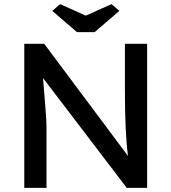

<svg xmlns="http://www.w3.org/2000/svg" viewBox="-20 -913 833 933"><path d="M98 0V-700H195L602 -155Q594 -216 590.5 -296Q587 -376 587 -470V-700H695V0H596L189 -534Q196 -447 200 -399.5Q204 -352 205 -328.5Q206 -305 206 -291V0ZM354 -757 234 -860 272 -893 397 -837 522 -893 560 -860 440 -757Z"/></svg>

Font: Lexend
Style: Regular
Weight: 400
Designer: Bonnie Shaver-Troup, Thomas Jockin
Foundry: Lexend
Version: Version 1.007; ttfautohint (v1.8.3)